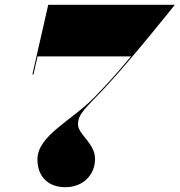

<svg xmlns="http://www.w3.org/2000/svg" viewBox="-20 -770 748 800"><path d="M136 -106C136 -27 188 10 252 10C326 10 376 -41 376 -108C376 -174 305 -209 305 -252C305 -297 338.5 -320.5 415 -402C530.5 -526 708.5 -750 708.5 -750H181L115 -460H119.5L136.5 -535H526C462.5 -460 437.5 -431 372.5 -364C278.5 -267 136 -205 136 -106Z"/></svg>

Font: Bodoni* 36pt Fatface
Style: Italic
Weight: 900
Italic angle: -13°
Version: Version 2.3